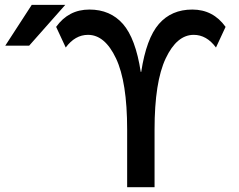

<svg xmlns="http://www.w3.org/2000/svg" viewBox="-20 -780 995 800"><path d="M2 -589.8 112.3 -759.8H252L101.6 -589.8ZM213.9 -668Q265.6 -740.2 352.5 -740.2Q439.5 -740.2 492.2 -680.2Q544.9 -620.1 566.4 -480.5H568.4Q589.8 -620.1 642.1 -680.2Q694.3 -740.2 781.2 -740.2Q868.2 -740.2 919.9 -668L879.9 -582Q840.8 -634.8 787.1 -634.8Q716.8 -634.8 670.4 -536.6Q624 -438.5 624 -240.2V0H509.8V-240.2Q509.8 -438.5 463.4 -536.6Q417 -634.8 346.7 -634.8Q293 -634.8 253.9 -582Z"/></svg>

Font: GenEi M Gothic v2 Medium
Style: Regular
Weight: 500
Version: Version 2.0